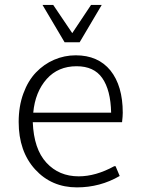

<svg xmlns="http://www.w3.org/2000/svg" viewBox="-20 -769 593 798"><path d="M441.9 -300.8H118.2Q126 -386.7 174.3 -440.9Q221.7 -493.7 298.3 -493.7Q370.6 -493.7 404.8 -444.8Q439.9 -395 441.9 -300.8ZM116.2 -261.2H487.3Q490.2 -286.1 490.2 -300.3Q490.2 -412.1 439 -476.1Q387.7 -539.1 294.9 -539.1Q247.6 -539.1 204.6 -520.5Q162.6 -502.4 129.4 -467.8Q96.2 -433.1 77.1 -380.4Q57.6 -327.6 57.6 -262.2Q57.6 -140.1 126 -64.9Q194.3 9.8 299.8 9.8Q396 9.8 477.5 -37.6L460.4 -78.1H454.6Q377.9 -36.1 307.1 -36.1Q225.1 -36.1 172.9 -92.8Q120.6 -149.4 116.2 -261.2ZM156.7 -748.5 248.5 -593.3H311L402.8 -748.5H358.4L280.3 -631.3L201.2 -748.5Z"/></svg>

Font: My Font
Style: ExtraLight
Weight: 500
Designer: Vernon Adams
Foundry: newtypography
Version: Version 0.001